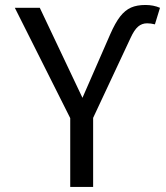

<svg xmlns="http://www.w3.org/2000/svg" viewBox="-20 -737 655 757"><path d="M590.8 -641Q574.4 -645.1 560 -645.1Q539.5 -645.1 524.4 -632.1Q509.2 -619 494.9 -587.7L347.2 -272.3V0H256.9V-271.3L38.5 -706.2H136.9L305.1 -351.3L414.4 -601.5Q434.4 -647.2 453.8 -672.1Q473.3 -696.9 496.7 -707.2Q520 -717.4 553.3 -717.4Q585.1 -717.4 610.8 -706.2Z"/></svg>

Font: Fira Code Fixed
Style: Regular
Weight: 400
Monospace: yes
Designer: Carrois Corporate, Edenspiekermann AG, Nikita Prokopov
Foundry: Carrois Corporate, Edenspiekermann AG, Nikita Prokopov
Version: Version 5.002